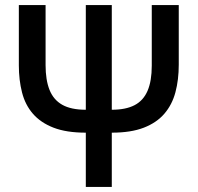

<svg xmlns="http://www.w3.org/2000/svg" viewBox="-20 -734 776 754"><path d="M682 -480Q682 -421 669 -372Q656 -323 625.5 -287.5Q595 -252 544.5 -232.5Q494 -213 419 -213V0H317V-213Q241 -213 190.5 -232.5Q140 -252 109.5 -287Q79 -322 66.5 -371Q54 -420 54 -477V-714H159V-478Q159 -420 174.5 -381Q190 -342 224.5 -322.5Q259 -303 317 -303V-714H419V-303Q474 -303 508.5 -321Q543 -339 559.5 -377.5Q576 -416 576 -476V-714H682Z"/></svg>

Font: Noto Sans Display SemiCondensed Medium
Style: Regular
Weight: 500
Width: 4
Designer: Monotype Design Team
Foundry: Monotype Imaging Inc.
Version: Version 2.003